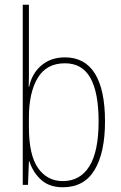

<svg xmlns="http://www.w3.org/2000/svg" viewBox="-20 -780 512 810"><path d="M102 -494Q102 -475 102 -453Q102 -431 101 -414H103Q114 -469 154 -503.5Q194 -538 254 -538Q338 -538 380.5 -469.5Q423 -401 423 -268Q423 -136 379 -63Q335 10 245 10Q189 10 154.5 -20.5Q120 -51 104 -99H102L98 0H76V-760H102ZM254 -513Q176 -513 139 -451Q102 -389 102 -285V-243Q102 -126 140.5 -71Q179 -16 245 -16Q318 -16 357 -78.5Q396 -141 396 -268Q396 -389 361.5 -451Q327 -513 254 -513Z"/></svg>

Font: Noto Sans Lao Looped Condensed Thin
Style: Regular
Weight: 100
Width: 3
Designer: Mark Frömberg, Ben Mitchell
Foundry: The Fontpad Ltd
Version: Version 1.002; ttfautohint (v1.8.4.7-5d5b)